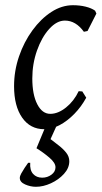

<svg xmlns="http://www.w3.org/2000/svg" viewBox="-20 -484 390 737"><path d="M229 -405Q198 -405 169 -373Q140 -341 122 -290Q104 -239 104 -183Q104 -121 123 -84Q142 -47 173 -47Q203 -47 233.5 -71.5Q264 -96 282 -134L296 -133L311 -109Q292 -74 265 -46.5Q238 -19 208.5 -3.5Q179 12 150 12Q96 12 65 -32.5Q34 -77 34 -153Q34 -212 53 -267.5Q72 -323 104.5 -367.5Q137 -412 177 -438Q217 -464 260 -464Q286 -464 308.5 -458.5Q331 -453 345 -443L350 -432L316 -365L302 -362Q271 -405 229 -405ZM165 -23H207L174 50Q188 61 205 74Q222 87 234 102Q246 117 246 135Q246 161 225.5 183.5Q205 206 175.5 219.5Q146 233 118 233Q97 233 76.5 224Q56 215 56 199Q56 192 61.5 182Q67 172 74.5 160.5Q82 149 88 141H96Q94 169 107 183.5Q120 198 142 198Q162 198 177.5 186.5Q193 175 193 158Q193 141 169.5 121Q146 101 120 85Z"/></svg>

Font: Alegreya
Style: Italic
Weight: 400
Italic angle: -7°
Designer: Juan Pablo del Peral
Foundry: Huerta Tipografica
Version: Version 2.009